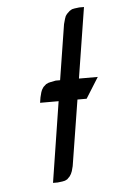

<svg xmlns="http://www.w3.org/2000/svg" viewBox="-47 -617 382 650"><g transform="rotate(-5 144.5 -292.0)"><path d="M86.9 -273.9 89.8 -292 94.2 -309.1 97.2 -316.9 103 -326.2 112.8 -335 121.1 -338.9 128.9 -340.8 146 -344.2H161.1L190.9 -532.2L195.8 -549.8L199.2 -559.1L204.1 -565.9L213.9 -575.2L222.2 -580.1L231 -582L247.1 -584H263.2L225.1 -344.2H289.1L245.1 -273.9H213.9L178.2 -50.8L173.8 -34.2L169.9 -24.9L165 -17.1L155.8 -7.8L147.9 -3.9L139.2 -2L123 0H106.9L149.9 -273.9Z"/></g></svg>

Font: Petahja
Style: Italic
Weight: 400
Designer: T. Christopher White
Version: Version 1.1